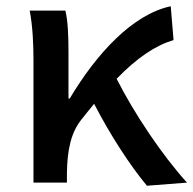

<svg xmlns="http://www.w3.org/2000/svg" viewBox="-20 -584 618 614"><path d="M578 0C498 -88 408 -223 353 -332C418 -399 476 -438 535 -456L526 -564C404 -538 289 -413 203 -269H199V-419C199 -469 197 -519 189 -550H75C85 -498 87 -438 87 -394V0H194V-30C195 -105 207 -162 243 -205C256 -222 269 -237 281 -252C332 -153 397 -53 450 10Z"/></svg>

Font: Source Han Sans KR Medium
Style: Regular
Weight: 500
Designer: Ryoko NISHIZUKA (kana & ideographs); Paul D. Hunt (Latin, Greek & Cyrillic); Wenlong ZHANG (bopomofo); Sandoll Communica
Foundry: Adobe Systems Incorporated
Version: Version 1.001;PS 1.001;hotconv 1.0.78;makeotf.lib2.5.61930